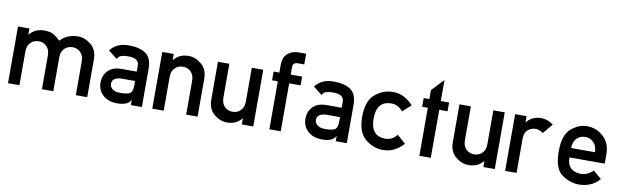

<svg xmlns="http://www.w3.org/2000/svg" viewBox="-45 -1197 5477 1690"><g transform="rotate(10 2694.0 -351.5)"><path d="M46.4 0.5V-506.3H148.4V-452.1H150.4Q198.7 -512.2 282.2 -512.2Q335.4 -512.2 366.7 -493.2Q397.9 -474.1 425.3 -446.3Q485.4 -512.2 585.4 -512.2Q644.5 -512.2 699.5 -467.3Q754.4 -422.4 754.4 -336.4V0.5H652.3V-301.3Q652.3 -352.5 623.5 -381.3Q594.7 -410.2 552.2 -410.2Q508.3 -410.2 479.7 -381.3Q451.2 -352.5 451.2 -301.3V0.5H349.6V-301.3Q349.6 -352.5 320.8 -381.3Q292 -410.2 249.5 -410.2Q205.6 -410.2 177 -381.3Q148.4 -352.5 148.4 -301.3V0.5Z M1144.5 2.4V-42.5H1142.6Q1128.4 -16.1 1100.1 -4.4Q1069.8 8.3 1021 8.3Q937 6.3 894 -36.6Q847.2 -79.6 847.2 -146.5Q847.2 -210 887.7 -252.9Q928.2 -295.9 1007.3 -296.9H1144.5V-350.6Q1145 -418 1043.5 -416Q1008.3 -416 984.9 -408.2Q961.9 -397.9 950.2 -376.5L872.1 -438Q928.7 -513.7 1038.6 -511.7Q1130.9 -512.7 1187 -475.6Q1242.2 -437 1243.2 -344.7V2.4ZM1144.5 -175.8V-212.9H1025.9Q939 -210.4 939.9 -151.4Q939.9 -126 962.4 -107.4Q983.9 -87.4 1033.2 -87.4Q1095.7 -86.4 1121.1 -102.5Q1144.5 -118.7 1144.5 -175.8Z M1335.9 0.5V-506.3H1438V-452.1H1439.9Q1487.3 -512.2 1571.8 -512.2Q1630.9 -512.2 1685.8 -467.3Q1740.7 -422.4 1740.7 -336.4V0.5H1638.7V-301.3Q1638.7 -352.5 1610.1 -381.3Q1581.5 -410.2 1539.1 -410.2Q1495.1 -410.2 1466.6 -381.3Q1438 -352.5 1438 -301.3V0.5Z M1833.5 -169.4V-506.3H1935.5V-204.1Q1935.5 -152.3 1964.1 -123.8Q1992.7 -95.2 2036.6 -95.2Q2079.1 -95.2 2107.7 -123.8Q2136.2 -152.3 2136.2 -204.1V-506.3H2238.3V0.5H2136.2V-53.2H2134.3Q2086.9 6.3 2003.4 6.3Q1943.4 6.3 1888.4 -38.3Q1833.5 -83 1833.5 -169.4Z M2382.3 0.5V-428.2H2331.1V-506.3H2382.3V-573.2Q2382.3 -644 2421.4 -677.5Q2460.4 -710.9 2520 -710.9H2585.9V-615.2H2528.3Q2483.9 -615.2 2483.9 -573.2V-506.3H2585.9V-428.2H2483.9V0.5Z M2976.1 2.4V-42.5H2974.1Q2960 -16.1 2931.6 -4.4Q2901.4 8.3 2852.5 8.3Q2768.6 6.3 2725.6 -36.6Q2678.7 -79.6 2678.7 -146.5Q2678.7 -210 2719.2 -252.9Q2759.8 -295.9 2838.9 -296.9H2976.1V-350.6Q2976.6 -418 2875 -416Q2839.8 -416 2816.4 -408.2Q2793.5 -397.9 2781.7 -376.5L2703.6 -438Q2760.3 -513.7 2870.1 -511.7Q2962.4 -512.7 3018.6 -475.6Q3073.7 -437 3074.7 -344.7V2.4ZM2976.1 -175.8V-212.9H2857.4Q2770.5 -210.4 2771.5 -151.4Q2771.5 -126 2793.9 -107.4Q2815.4 -87.4 2864.7 -87.4Q2927.2 -86.4 2952.6 -102.5Q2976.1 -118.7 2976.1 -175.8Z M3504.4 -148.4 3579.6 -81.1Q3546.4 -43 3500.7 -18.3Q3455.1 6.3 3397.5 6.3Q3309.6 6.3 3238.5 -53.5Q3167.5 -113.3 3167.5 -252.4Q3167.5 -391.6 3238.5 -451.9Q3309.6 -512.2 3397.5 -512.2Q3455.1 -512.2 3500.7 -487.3Q3546.4 -462.4 3579.6 -424.3L3504.4 -357.4Q3461.4 -410.2 3401.4 -410.2Q3269.5 -410.2 3269.5 -252.4Q3269.5 -95.2 3401.4 -95.2Q3461.9 -95.2 3504.4 -148.4Z M3723.1 1V-428.2H3672.4V-506.3H3723.1V-585.9L3825.2 -694.8V-506.3H3899.4V-428.2H3825.2V1Z M3992.2 -169.4V-506.3H4094.2V-204.1Q4094.2 -152.3 4122.8 -123.8Q4151.4 -95.2 4195.3 -95.2Q4237.8 -95.2 4266.4 -123.8Q4294.9 -152.3 4294.9 -204.1V-506.3H4397V0.5H4294.9V-53.2H4293Q4245.6 6.3 4162.1 6.3Q4102.1 6.3 4047.1 -38.3Q3992.2 -83 3992.2 -169.4Z M4489.7 0.5V-506.3H4591.8V-452.1H4593.8Q4641.1 -512.2 4725.6 -512.2Q4781.2 -512.2 4831.5 -473.1L4757.8 -385.3Q4724.6 -410.2 4690.4 -410.2Q4652.8 -410.2 4622.3 -385Q4591.8 -359.9 4591.8 -304.2V0.5Z M5341.8 -214.4H5026.4Q5026.4 -151.9 5060.3 -120.6Q5094.2 -89.4 5147 -89.4Q5210 -89.4 5258.3 -138.2L5332 -75.2Q5294.4 -31.2 5247.3 -12.5Q5200.2 6.3 5148.9 6.3Q5070.8 6.3 4997.6 -44.2Q4924.3 -94.7 4924.3 -251Q4924.3 -398.9 4991.9 -455.6Q5059.6 -512.2 5133.3 -512.2Q5216.8 -512.2 5279.3 -454.3Q5341.8 -396.5 5341.8 -298.3ZM5026.4 -298.3H5240.2Q5237.8 -355.5 5208 -385.7Q5178.2 -416 5133.3 -416Q5087.9 -416 5057.9 -385.7Q5027.8 -355.5 5026.4 -298.3Z"/></g></svg>

Font: Alte DIN 1451 Mittelschrift
Style: Regular
Weight: 400
Designer: Peter Wiegel
Foundry: Peter Wiegel
Version: Version 1.002 September 20, 2019